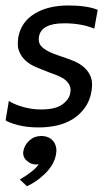

<svg xmlns="http://www.w3.org/2000/svg" viewBox="-21 -442 387 684"><path d="M117 12Q74 12 41.5 3.2Q9 -5.5 -1 -13.5L10.5 -82.5Q26.5 -71.5 58.5 -61.8Q90.5 -52 125 -52Q177 -52 201.8 -70.5Q226.5 -89 229.5 -112L230.5 -121.5Q230.5 -130.5 227 -137.5Q217.5 -158.5 188 -171L178.5 -175L154.5 -184Q130.5 -193 108 -202.5Q61 -222.5 47 -260Q42 -272 42.5 -287Q42.5 -296.5 44 -308Q53.5 -363 101.5 -392.8Q149.5 -422.5 222.5 -422.5Q289 -422.5 327 -407L315 -340Q268.5 -359 208 -359Q124 -359 117.5 -309L117 -301.5Q117 -280 139 -266.5Q153.5 -256 185.5 -245Q229.5 -230 241 -225Q264 -215.5 279 -201.5Q307 -176 307 -141.5Q307 -130.5 305 -117.5Q299.5 -83 281.2 -58Q263 -33 237.5 -17.2Q212 -1.5 181 5.2Q150 12 117 12ZM75 221.5 49.5 197.5Q100.5 168 117 143L108 144Q89 144 75 131Q61.5 120.5 61.5 102.5L62.5 95Q66.5 74 84 58.2Q101.5 42.5 125.5 42.5Q153.5 42.5 169 61Q180 75.5 180 94.5L178.5 108Q172 145.5 138.5 177.5Q110 205.5 75 221.5Z"/></svg>

Font: Lucymar Sans
Style: Italic
Weight: 400
Italic angle: -10°
Foundry: The League of Moveable Type (original font) / Main changes by Cristiano Sobral with portions from Mirco Monsees
Version: Version 2.00;August 30, 2020;FontCreator 13.0.0.2681 64-bit